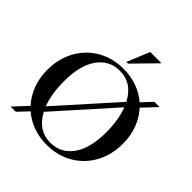

<svg xmlns="http://www.w3.org/2000/svg" viewBox="-242 -1115 1307 1307"><g transform="rotate(45 411.0 -462.0)"><path d="M414 -726Q484.5 -726 545 -704Q605.5 -682 652 -641.5L721 -715H771.5L678 -616Q722 -568.5 746.8 -503.5Q771.5 -438.5 771.5 -361.5Q771.5 -279.5 744.8 -211.5Q718 -143.5 669.2 -93.5Q620.5 -43.5 554.2 -16.2Q488 11 409.5 11Q338.5 11 278 -11Q217.5 -33 171 -73.5L101.5 0H51L144.5 -99.5Q100.5 -147 75.8 -212Q51 -277 51 -354.5Q51 -436 78 -504Q105 -572 153.8 -621.8Q202.5 -671.5 268.8 -698.8Q335 -726 414 -726ZM186.5 -379Q186.5 -317 195 -264.8Q203.5 -212.5 220 -171L586 -580Q524 -698.5 406 -698.5Q305 -698.5 245.8 -615.8Q186.5 -533 186.5 -379ZM416.5 -17Q517 -17 576.5 -99.8Q636 -182.5 636 -336Q636 -398 627.2 -450.2Q618.5 -502.5 602.5 -544L236.5 -134.5Q298.5 -17 416.5 -17ZM394 -772 461 -935H566V-931L410 -772Z"/></g></svg>

Font: Newsreader 72pt Medium
Style: Regular
Weight: 500
Designer: Hugues Gentile
Foundry: Production Type
Version: Version 1.003; ttfautohint (v1.8.3)